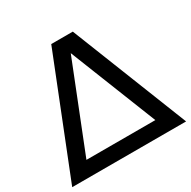

<svg xmlns="http://www.w3.org/2000/svg" viewBox="-164 -899 1052 1057"><g transform="rotate(-30 362.0 -370.0)"><path d="M294 -740H431L724 0H0ZM581 -91 362 -643 143 -91Z"/></g></svg>

Font: Encode Sans Normal
Style: Medium
Weight: 500
Designer: Pablo Impallari, Andres Torresi
Foundry: Pablo Impallari, Andres Torresi
Version: Version 1.000; ttfautohint (v1.00) -l 8 -r 50 -G 200 -x 14 -